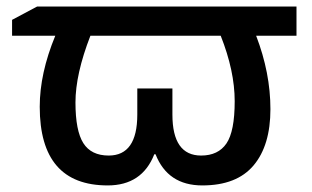

<svg xmlns="http://www.w3.org/2000/svg" viewBox="-20 -560 959 590"><path d="M509.8 -208Q509.8 -82 598.1 -82Q650.4 -82 675.8 -119.1Q701.2 -156.2 701.2 -249Q701.2 -341.8 658.2 -450.2H257.8Q211.9 -332 211.9 -245.1Q211.9 -158.2 236.1 -120.1Q260.3 -82 314 -82Q401.9 -82 401.9 -208V-288.1H509.8ZM311 9.8Q102.1 9.8 102.1 -231.9Q102.1 -334.5 149.9 -450.2H17.1V-499L94.2 -540H891.1V-450.2H767.1Q811 -335.9 811 -224.6Q811 -113.3 759.3 -51.8Q707.5 9.8 601.6 9.8Q495.6 9.8 458 -85.9H454.1Q416.5 9.8 311 9.8Z"/></svg>

Font: OpenSans-Semibold
Style: Regular
Weight: 600
Foundry: Ascender Corporation
Version: Version 1.10